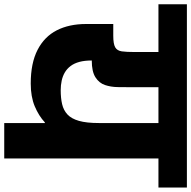

<svg xmlns="http://www.w3.org/2000/svg" viewBox="-54 -862 881 884"><g transform="rotate(90 386.0 -420.5)"><path d="M511 0V-187H508Q478 -159 434 -140.5Q390 -122 329 -122Q235 -122 174 -153.5Q113 -185 84 -242Q55 -299 55 -377V-502H109Q147 -502 162.5 -511Q178 -520 181 -541.5Q184 -563 184 -600V-710H-36V-841H808V-710H674V0ZM223 -403Q223 -370 229.5 -346Q236 -322 248.5 -305.5Q261 -289 278 -279Q295 -269 316 -264.5Q337 -260 360 -260Q396 -260 424 -266.5Q452 -273 471.5 -291Q491 -309 501 -344Q511 -379 511 -436V-710H346V-581Q346 -553 345.5 -522Q345 -491 336 -464Q327 -437 300.5 -420Q274 -403 223 -403Z"/></g></svg>

Font: Matangi Black
Style: Regular
Weight: 900
Designer: Prashant Pant
Foundry: The Graphic Ant
Version: Version 3.002